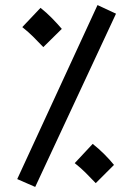

<svg xmlns="http://www.w3.org/2000/svg" viewBox="-20 -710 518 758"><path d="M119 28 48 -3 365 -690 438 -656ZM151 -524Q127 -549 110 -566Q93 -583 68 -603L140 -679Q164 -660 185.5 -638Q207 -616 224 -596ZM358 13Q334 -12 317 -29Q300 -46 275 -66L346 -142Q370 -123 392 -101Q414 -79 430 -59Z"/></svg>

Font: Noto Sans Arabic UI Cn Md
Style: Regular
Weight: 500
Width: 3
Designer: Monotype Design Team, Nadine Chahine and Nizar Qandah
Foundry: Monotype Imaging Inc.
Version: Version 2.010; ttfautohint (v1.8.4.7-5d5b)